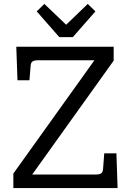

<svg xmlns="http://www.w3.org/2000/svg" viewBox="-20 -958 651 978"><path d="M579 0H48V-74L461 -651H174Q154 -651 145.5 -645Q137 -639 136 -622L130 -549H69L63 -720H559V-649L144 -69H467Q487 -69 495.5 -75Q504 -81 505 -98L511 -177H573ZM466 -900 351 -769H282L167 -900L206 -938L317 -832L427 -938Z"/></svg>

Font: Enriqueta
Style: Regular
Weight: 400
Designer: Viviana Monsalve, Gustavo Ibarra
Foundry: 72Puntos
Version: Version 2.000